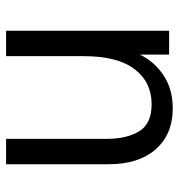

<svg xmlns="http://www.w3.org/2000/svg" viewBox="1 -568 579 621"><g transform="rotate(-90 290.5 -257.5)"><path d="M250 11.7Q167 11.7 118.4 -43.2Q69.8 -98.1 69.8 -195.3V-527.3H151.9V-201.7Q151.9 -137.2 176.3 -96.9Q200.7 -56.6 264.2 -56.6Q335 -56.6 377.2 -111.6Q419.4 -166.5 419.4 -276.4V-527.3H501.5V0H424.3V-94.7Q402.8 -48.8 358.2 -18.6Q313.5 11.7 250 11.7Z"/></g></svg>

Font: Schibsted Grotesk
Style: Regular
Weight: 400
Designer: Bakken & Baeck AS, Henrik Kongsvoll
Foundry: Schibsted ASA
Version: Version 1.100; ttfautohint (v1.8.4.7-5d5b);gftools[0.9.25]